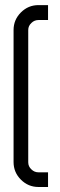

<svg xmlns="http://www.w3.org/2000/svg" viewBox="-20 -747 240 767"><path d="M171.9 0Q159.2 0 133.8 0Q92.8 0 63.5 -29.3Q34.2 -58.6 34.2 -99.6Q34.2 -166 34.2 -297.9Q34.2 -407.2 34.2 -627Q34.2 -668 63.5 -697.3Q92.8 -726.6 133.8 -726.6Q146.5 -726.6 171.9 -726.6Q171.9 -707 171.9 -667Q159.2 -667 133.8 -667Q117.2 -667 105.5 -655.3Q92.8 -643.6 92.8 -627Q92.8 -451.2 92.8 -98.6Q92.8 -82 105.5 -70.3Q117.2 -58.6 133.8 -58.6Q146.5 -58.6 171.9 -58.6Q171.9 -39.1 171.9 0Z"/></svg>

Font: Citrica
Style: Regular
Weight: 400
Designer: Mario Otalvaro
Version: Version 1.0